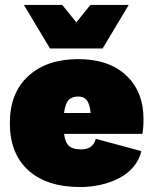

<svg xmlns="http://www.w3.org/2000/svg" viewBox="-20 -750 620 780"><path d="M502.9 -730 397 -553.2H183.1L77.1 -730H232.9L290 -659.2L347.2 -730ZM306.2 9.8Q169.9 9.8 95 -58.1Q20 -126 20 -250Q20 -372.6 95.2 -441.2Q170.4 -509.8 296.9 -509.8Q422.4 -509.8 492.7 -443.6Q563 -377.4 563 -266.1Q563 -228 558.1 -206.1H240.2Q245.1 -169.4 261.2 -156.2Q277.3 -143.1 309.1 -143.1Q358.4 -143.1 369.1 -186L554.2 -136.2Q545.9 -100.1 521.7 -71.8Q497.6 -43.5 463.4 -25.9Q429.2 -8.3 389.2 0.7Q349.1 9.8 306.2 9.8ZM297.9 -357.9Q271.5 -357.9 258.1 -342.8Q244.6 -327.6 240.2 -291H348.1Q345.2 -325.2 333.5 -341.6Q321.8 -357.9 297.9 -357.9Z"/></svg>

Font: Work Sans Black
Style: Regular
Weight: 900
Designer: Wei Huang
Foundry: Wei Huang
Version: Version 2.012